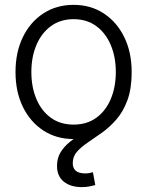

<svg xmlns="http://www.w3.org/2000/svg" viewBox="-20 -558 602 786"><path d="M281.2 11.2Q210.9 11.2 157.2 -23.9Q103.5 -59.1 73.5 -120.8Q43.5 -182.6 43.5 -263.2Q43.5 -343.8 73.5 -405.8Q103.5 -467.8 157.2 -502.9Q210.9 -538.1 281.2 -538.1Q351.6 -538.1 405 -502.9Q458.5 -467.8 488.8 -405.8Q519 -343.8 519 -263.2Q519 -182.6 489 -120.8Q459 -59.1 405.3 -23.9Q351.6 11.2 281.2 11.2ZM281.2 -47.9Q335.4 -47.9 374 -75.7Q412.6 -103.5 433.3 -152.3Q454.1 -201.2 454.1 -263.2Q454.1 -325.2 433.3 -374Q412.6 -422.9 374 -451.2Q335.4 -479.5 281.2 -479.5Q227.5 -479.5 188.7 -451.2Q149.9 -422.9 129.2 -374Q108.4 -325.2 108.4 -263.2Q108.4 -201.2 129.2 -152.3Q149.9 -103.5 188.5 -75.7Q227.1 -47.9 281.2 -47.9ZM315.4 208Q268.6 208 241 185.5Q213.4 163.1 213.4 121.6Q213.4 89.4 227.8 65.7Q242.2 42 265.9 22.9Q289.6 3.9 317.9 -14.6Q346.2 -33.2 374.5 -54.7Q402.8 -76.2 426.5 -104.2Q450.2 -132.3 464.6 -171.1Q479 -210 479 -262.7H519Q519 -194.8 501.7 -147.9Q484.4 -101.1 456.8 -69.3Q429.2 -37.6 398.2 -15.4Q367.2 6.8 339.8 25.1Q312.5 43.5 295.2 63Q277.8 82.5 277.8 110.4Q277.8 129.9 290 140.9Q302.2 151.9 330.1 151.9Q338.4 151.9 345.9 150.4Q353.5 148.9 360.4 147L370.1 199.7Q358.9 202.6 345.2 205.3Q331.5 208 315.4 208Z"/></svg>

Font: Inter 24pt Light
Style: Regular
Weight: 300
Designer: Rasmus Andersson
Foundry: rsms
Version: Version 4.001;git-66647c0bb